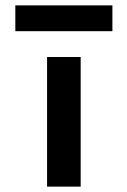

<svg xmlns="http://www.w3.org/2000/svg" viewBox="-20 -694 473 714"><path d="M398 -674H37V-578H398ZM280 0V-482H155V0Z"/></svg>

Font: Bluebird
Style: Ext
Weight: 400
Designer: Jasper
Foundry: Cannot Into Space Fonts
Version: Version 0.98